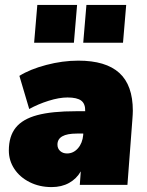

<svg xmlns="http://www.w3.org/2000/svg" viewBox="-20 -753 599 782"><path d="M521 -302Q521 -290 519 -264L499 0H305L309 -55Q292 -25 261.5 -8Q231 9 190 9Q141 9 101 -11Q61 -31 38.5 -65Q16 -99 16 -140Q16 -198 44 -233Q72 -268 131.5 -284Q191 -300 290 -300H327Q328 -330 311 -343Q294 -356 255 -356Q221 -356 178 -342.5Q135 -329 99 -309L59 -444Q102 -471 168.5 -488.5Q235 -506 299 -506Q411 -506 466 -456Q521 -406 521 -302ZM319 -204V-209H293Q214 -209 214 -164Q214 -148 225 -138Q236 -128 253 -128Q279 -128 297.5 -149Q316 -170 319 -204ZM294 -733 281 -579H119L132 -733ZM494 -733 481 -579H319L332 -733Z"/></svg>

Font: Nunito Sans Heavy Heavy
Style: Italic
Weight: 400
Italic angle: -4.541°
Designer: Vernon Adams
Foundry: Vernon Adams
Version: Version 2.002